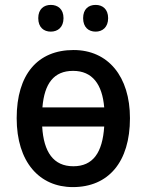

<svg xmlns="http://www.w3.org/2000/svg" viewBox="-20 -753 598 783"><path d="M136 -679C136 -641 159 -624 187 -624C216 -624 239 -642 239 -679C239 -716 216 -733 187 -733C159 -733 136 -716 136 -679ZM319 -679C319 -642 341 -624 370 -624C398 -624 421 -642 421 -679C421 -716 398 -733 370 -733C341 -733 319 -716 319 -679ZM510 -271C510 -441 421 -549 280 -549C134 -549 48 -450 48 -271C48 -92 141 10 277 10C422 10 510 -92 510 -271ZM278 -464C357 -464 397 -409 405 -315H153C161 -413 200 -464 278 -464ZM279 -75C198 -75 158 -133 152 -237H405C398 -130 359 -75 279 -75Z"/></svg>

Font: Noto Sans SemiCondensed Medium
Style: Regular
Weight: 500
Width: 4
Designer: Monotype Design Team
Foundry: Monotype Imaging Inc.
Version: Version 2.013